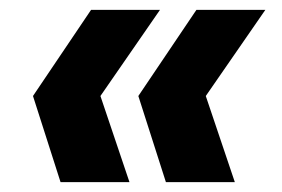

<svg xmlns="http://www.w3.org/2000/svg" viewBox="-20 -490 573 390"><path d="M317 -120 261 -295 379 -470H519L398 -295L457 -120ZM103 -120 47 -295 165 -470H305L184 -295L243 -120Z"/></svg>

Font: DM Sans 10pt Black
Style: Italic
Weight: 900
Italic angle: -10°
Version: Version 4.004;gftools[0.9.30]